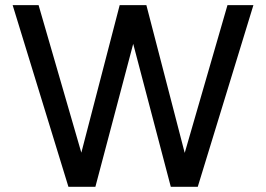

<svg xmlns="http://www.w3.org/2000/svg" viewBox="-20 -721 1027 741"><path d="M348.1 0H244.1L28.8 -701.2H128.9L293.9 -131.8L441.9 -701.2H544.9L692.9 -130.9L857.9 -701.2H958L743.2 0H639.2L494.1 -551.8Z"/></svg>

Font: LT Superior Med
Style: Regular
Weight: 500
Designer: Daniel Lyons
Foundry: LyonsType
Version: Version 1.000